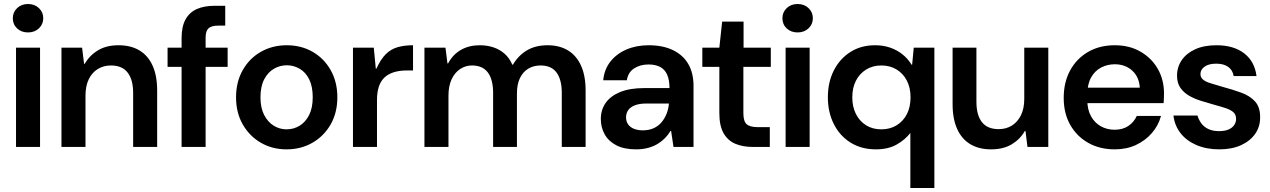

<svg xmlns="http://www.w3.org/2000/svg" viewBox="-20 -734 6341 959"><path d="M60 0V-496H180V0ZM120 -572Q87 -572 65.5 -592Q44 -612 44 -643Q44 -673 65.5 -693.5Q87 -714 120 -714Q153 -714 174.5 -693.5Q196 -673 196 -643Q196 -613 174.5 -592.5Q153 -572 120 -572Z M287 0V-496H390L400 -415H403Q428 -458 470 -483Q512 -508 572 -508Q633 -508 676 -482.5Q719 -457 742 -406.5Q765 -356 765 -282V0H645V-270Q645 -336 617.5 -371.5Q590 -407 534 -407Q497 -407 468 -389Q439 -371 423 -337.5Q407 -304 407 -256V0Z M887 0V-544Q887 -602 907 -637.5Q927 -673 963.5 -689Q1000 -705 1051 -705H1105V-606H1070Q1036 -606 1021.5 -592.5Q1007 -579 1007 -546V0ZM817 -400V-496H1117V-400Z M1411 12Q1340 12 1283 -21Q1226 -54 1192.5 -112.5Q1159 -171 1159 -248Q1159 -325 1192.5 -384Q1226 -443 1283.5 -475.5Q1341 -508 1412 -508Q1484 -508 1541 -475.5Q1598 -443 1631.5 -384Q1665 -325 1665 -248Q1665 -171 1631.5 -112.5Q1598 -54 1540.5 -21Q1483 12 1411 12ZM1411 -88Q1447 -88 1476.5 -106Q1506 -124 1524 -159.5Q1542 -195 1542 -248Q1542 -302 1524.5 -337.5Q1507 -373 1477 -390.5Q1447 -408 1413 -408Q1378 -408 1348 -390.5Q1318 -373 1299.5 -337.5Q1281 -302 1281 -248Q1281 -195 1299.5 -159.5Q1318 -124 1347.5 -106Q1377 -88 1411 -88Z M1743 0V-496H1847L1857 -391H1860Q1882 -439 1907.5 -464Q1933 -489 1966.5 -498.5Q2000 -508 2043 -508V-382H2011Q1976 -382 1948 -373.5Q1920 -365 1901 -347.5Q1882 -330 1872.5 -302Q1863 -274 1863 -234V0Z M2100 0V-496H2205L2215 -417H2218Q2242 -462 2282.5 -485Q2323 -508 2376 -508Q2413 -508 2444.5 -497.5Q2476 -487 2500 -466Q2524 -445 2539 -411H2542Q2569 -457 2612 -482.5Q2655 -508 2715 -508Q2774 -508 2816.5 -482.5Q2859 -457 2882 -406.5Q2905 -356 2905 -282V0H2786V-270Q2786 -336 2760 -371.5Q2734 -407 2680 -407Q2645 -407 2618.5 -391Q2592 -375 2577 -344Q2562 -313 2562 -267V0H2443V-270Q2443 -336 2417 -371.5Q2391 -407 2337 -407Q2305 -407 2278 -389Q2251 -371 2235.5 -337.5Q2220 -304 2220 -256V0Z M3157 12Q3097 12 3058 -8.5Q3019 -29 3000 -63.5Q2981 -98 2981 -139Q2981 -186 3005.5 -220.5Q3030 -255 3078 -274.5Q3126 -294 3197 -294H3324Q3324 -334 3312.5 -360.5Q3301 -387 3277.5 -399.5Q3254 -412 3219 -412Q3178 -412 3147.5 -392.5Q3117 -373 3111 -333H2993Q2998 -387 3028.5 -426Q3059 -465 3108.5 -486.5Q3158 -508 3220 -508Q3291 -508 3341.5 -483.5Q3392 -459 3418 -414Q3444 -369 3444 -305V0H3344L3332 -80H3329Q3315 -57 3297 -40Q3279 -23 3258 -11.5Q3237 0 3211.5 6Q3186 12 3157 12ZM3191 -83Q3221 -83 3244.5 -93.5Q3268 -104 3284 -123Q3300 -142 3309.5 -166Q3319 -190 3321 -216V-217H3210Q3174 -217 3151 -208Q3128 -199 3117.5 -183.5Q3107 -168 3107 -148Q3107 -127 3117.5 -112.5Q3128 -98 3147 -90.5Q3166 -83 3191 -83Z M3741 0Q3690 0 3652.5 -16Q3615 -32 3594 -69Q3573 -106 3573 -169V-400H3488V-496H3573L3587 -626H3694V-496H3830V-400H3693V-169Q3693 -128 3709.5 -113.5Q3726 -99 3765 -99H3825V0Z M3904 0V-496H4024V0ZM3964 -572Q3931 -572 3909.5 -592Q3888 -612 3888 -643Q3888 -673 3909.5 -693.5Q3931 -714 3964 -714Q3997 -714 4018.5 -693.5Q4040 -673 4040 -643Q4040 -613 4018.5 -592.5Q3997 -572 3964 -572Z M4527 205V-70Q4502 -37 4459.5 -12.5Q4417 12 4355 12Q4282 12 4228 -22Q4174 -56 4144.5 -115Q4115 -174 4115 -248Q4115 -323 4144.5 -381.5Q4174 -440 4227 -474Q4280 -508 4351 -508Q4391 -508 4425 -496.5Q4459 -485 4486.5 -463.5Q4514 -442 4533 -411H4536L4544 -496H4647V205ZM4382 -88Q4426 -88 4459 -108.5Q4492 -129 4510 -164.5Q4528 -200 4528 -248Q4528 -295 4510 -330.5Q4492 -366 4459 -386.5Q4426 -407 4382 -407Q4339 -407 4306 -386.5Q4273 -366 4255 -330.5Q4237 -295 4237 -248Q4237 -201 4255 -165Q4273 -129 4305.5 -108.5Q4338 -88 4382 -88Z M4930 12Q4870 12 4827 -13.5Q4784 -39 4761 -89.5Q4738 -140 4738 -214V-496H4857V-226Q4857 -159 4884.5 -124Q4912 -89 4968 -89Q5006 -89 5034.5 -107Q5063 -125 5079.5 -158.5Q5096 -192 5096 -240V-496H5216V0H5112L5102 -80H5099Q5075 -38 5033 -13Q4991 12 4930 12Z M5548 12Q5473 12 5415.5 -20.5Q5358 -53 5325.5 -110.5Q5293 -168 5293 -245Q5293 -323 5325 -382Q5357 -441 5414.5 -474.5Q5472 -508 5548 -508Q5622 -508 5677.5 -475.5Q5733 -443 5763.5 -389Q5794 -335 5794 -267Q5794 -257 5793.5 -245Q5793 -233 5792 -219H5380V-296H5673Q5670 -350 5635 -381.5Q5600 -413 5548 -413Q5511 -413 5479.5 -396.5Q5448 -380 5429.5 -346.5Q5411 -313 5411 -262V-233Q5411 -187 5429 -154Q5447 -121 5478 -103.5Q5509 -86 5547 -86Q5588 -86 5616 -105Q5644 -124 5658 -155H5779Q5766 -107 5733.5 -69.5Q5701 -32 5654 -10Q5607 12 5548 12Z M6070 12Q6006 12 5956 -9.5Q5906 -31 5876.5 -69Q5847 -107 5841 -157H5961Q5967 -137 5979.5 -119Q5992 -101 6014.5 -90Q6037 -79 6069 -79Q6098 -79 6117 -87.5Q6136 -96 6145 -110Q6154 -124 6154 -139Q6154 -161 6141 -173Q6128 -185 6103 -193.5Q6078 -202 6044 -211Q6013 -220 5980 -230Q5947 -240 5920 -255.5Q5893 -271 5876 -295Q5859 -319 5859 -356Q5859 -399 5882.5 -433.5Q5906 -468 5950 -488Q5994 -508 6056 -508Q6142 -508 6194.5 -467.5Q6247 -427 6256 -354H6142Q6137 -384 6114.5 -400Q6092 -416 6055 -416Q6017 -416 5996.5 -401Q5976 -386 5976 -364Q5976 -348 5988.5 -337Q6001 -326 6025.5 -318.5Q6050 -311 6084 -301Q6136 -287 6179 -271.5Q6222 -256 6248 -228Q6274 -200 6274 -150Q6275 -103 6250 -66.5Q6225 -30 6179 -9Q6133 12 6070 12Z"/></svg>

Font: DM Sans 36pt SemiBold
Style: Regular
Weight: 600
Designer: Colophon Foundry, Jonny Pinhorn
Foundry: Colophon Foundry
Version: Version 4.004;gftools[0.9.30]